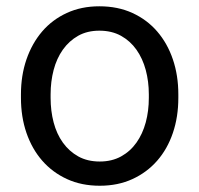

<svg xmlns="http://www.w3.org/2000/svg" viewBox="-20 -574 627 604"><path d="M45.9 -277.3Q45.9 -336.4 63.2 -387Q80.6 -437.5 112.5 -474.9Q144.5 -512.2 190.2 -533.2Q235.8 -554.2 292.5 -554.2Q350.6 -554.2 396.5 -533.2Q442.4 -512.2 474.6 -474.9Q506.8 -437.5 523.9 -387Q541 -336.4 541 -277.3V-266.1Q541 -206.5 523.9 -156Q506.8 -105.5 474.6 -68.6Q442.4 -31.7 396.7 -10.7Q351.1 10.3 293.9 10.3Q236.3 10.3 190.7 -10.7Q145 -31.7 112.8 -68.6Q80.6 -105.5 63.2 -156Q45.9 -206.5 45.9 -266.1ZM139.2 -266.1Q139.2 -225.1 148.7 -189Q158.2 -152.8 177.7 -125.5Q197.3 -98.1 226.1 -82Q254.9 -65.9 293.9 -65.9Q332 -65.9 361.1 -82Q390.1 -98.1 409.4 -125.5Q428.7 -152.8 438.5 -189Q448.2 -225.1 448.2 -266.1V-277.3Q448.2 -317.4 438.5 -353.8Q428.7 -390.1 409.2 -417.7Q389.6 -445.3 360.6 -461.4Q331.5 -477.5 292.5 -477.5Q254.4 -477.5 225.8 -461.4Q197.3 -445.3 177.7 -417.7Q158.2 -390.1 148.7 -353.8Q139.2 -317.4 139.2 -277.3Z"/></svg>

Font: Roboto2
Style: Regular
Weight: 400
Designer: Google
Foundry: Google
Version: Version 2.000981-w3; 2014; ttfautohint (v1.1) -l 5 -r 24 -G 